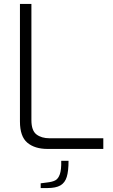

<svg xmlns="http://www.w3.org/2000/svg" viewBox="-20 -754 571 972"><path d="M81 -139V-734H139V-146Q139 -93 164.5 -73.5Q190 -54 231 -54H503V0H221Q156 0 118.5 -31.5Q81 -63 81 -139ZM186 174 217 170Q245 167 260 159Q275 151 283 128Q291 105 290 60H327Q327 112 318 141.5Q309 171 286 184.5Q263 198 220 198H186Z"/></svg>

Font: Exo Light
Style: Regular
Weight: 300
Designer: Natanael Gama
Foundry: Natanael Gama
Version: Version 1.500; ttfautohint (v1.6)